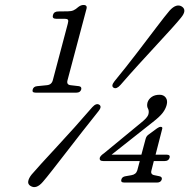

<svg xmlns="http://www.w3.org/2000/svg" viewBox="-20 -734 788 772"><path d="M205.5 -658.5Q188.5 -658.5 193 -674Q197 -688 214.5 -688L253 -688.5Q266.5 -688.5 275.5 -692.5Q284.5 -696.5 295 -706Q305.5 -714 315.5 -714Q332.5 -714 327.5 -697.5L251.5 -411.5Q246.5 -393.5 263.5 -391.5L297.5 -387.5Q309.5 -385.5 306.5 -374Q302.5 -361.5 287.5 -361.5H123Q107.5 -361.5 111.5 -374Q114.5 -386 129 -387.5L169 -391.5Q188 -393.5 192.5 -412L252.5 -638.5Q256 -650.5 253.2 -654.5Q250.5 -658.5 240.5 -658.5ZM565.5 -175.5Q568.5 -187 577.5 -193L611.5 -218Q620 -224 626 -224Q635 -224 632 -215L605.5 -112H651Q665 -112 662 -100Q658 -86.5 642.5 -86.5H598.5L589 -49Q584 -32.5 601 -29.5L620.5 -25.5Q633 -23 630.5 -12.5Q626.5 0 611.5 0H480Q464 0 468 -12.5Q471 -23.5 485 -25.5L508 -29.5Q527 -32.5 532 -49L542 -86.5H395Q378 -86.5 381.5 -100.5Q384.5 -108.5 398.5 -118L549 -242Q559.5 -250.5 567 -258.5Q574.5 -266.5 577 -275.5Q580 -288.5 574.8 -297.8Q569.5 -307 573 -321.5Q577 -335 589.5 -344Q602 -353 622 -353Q638 -353 646.5 -341.5Q655 -330 650 -311.5Q645.5 -295 633.8 -279.8Q622 -264.5 595 -243.5L428.5 -112H548.5ZM464.5 -392.5Q448 -374 436.5 -381.5Q425.5 -388.5 440.5 -407.5Q486.5 -463.5 530.8 -521.5Q575 -579.5 609.8 -625.2Q644.5 -671 662 -691.5Q689.5 -721.5 711.5 -707.5Q733 -693 707.5 -662.5Q695.5 -647.5 669.8 -619Q644 -590.5 609.8 -553.5Q575.5 -516.5 537.8 -475Q500 -433.5 464.5 -392.5ZM351 -303Q367 -320.5 379 -313Q391 -305.5 376 -287Q343 -246 309.5 -203Q276 -160 245.2 -120.2Q214.5 -80.5 190.2 -49.5Q166 -18.5 152.5 -3Q125.5 28.5 102.5 13.5Q91.5 7 93.5 -5.2Q95.5 -17.5 107 -32Q120 -47.5 146.8 -76.8Q173.5 -106 208.2 -143.5Q243 -181 280 -222.2Q317 -263.5 351 -303Z"/></svg>

Font: Fraunces 9pt S050 Light
Style: Italic
Weight: 300
Italic angle: -16°
Version: Version 1.000; ttfautohint (v1.8.3)